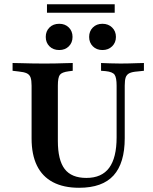

<svg xmlns="http://www.w3.org/2000/svg" viewBox="-20 -865 712 896"><path d="M127.4 -369.4V-465.3Q127.4 -490.3 122.6 -503.6Q117.7 -516.9 104.8 -523Q91.9 -529 66.1 -531.5L38.7 -534.7V-571Q55.6 -571 79 -570.2Q102.4 -569.4 128.6 -569Q154.8 -568.5 178.2 -568.5H187.9H196.8Q218.5 -568.5 241.1 -569Q263.7 -569.4 284.3 -570.2Q304.8 -571 319.4 -571V-534.7L300.8 -532.3Q268.5 -528.2 259.3 -515.7Q250 -503.2 250 -465.3V-369.4ZM349.2 11.3Q276.6 11.3 227 -14.9Q177.4 -41.1 152.4 -92.3Q127.4 -143.5 127.4 -218.5V-369.4H250V-207.3Q250 -117.7 281.9 -76.2Q313.7 -34.7 383.1 -34.7Q454.8 -34.7 489.5 -81.9Q524.2 -129 524.2 -224.2V-369.4H562.1V-220.2Q562.1 -104 510.1 -46.4Q458.1 11.3 349.2 11.3ZM524.2 -369.4V-465.3Q524.2 -502.4 514.9 -516.1Q505.6 -529.8 472.6 -533.1L451.6 -534.7V-571Q467.7 -570.2 494 -569.4Q520.2 -568.5 542.7 -568.5Q560.5 -568.5 580.6 -569Q600.8 -569.4 619.8 -570.2Q638.7 -571 651.6 -571V-534.7L621.8 -531.5Q596.8 -529.8 583.9 -523.4Q571 -516.9 566.5 -503.6Q562.1 -490.3 562.1 -465.3V-369.4ZM256.5 -631.5Q228.2 -631.5 210.9 -648.8Q193.5 -666.1 193.5 -692.7Q193.5 -719.4 210.9 -736.7Q228.2 -754 256.5 -754Q283.9 -754 301.2 -736.7Q318.5 -719.4 318.5 -692.7Q318.5 -666.1 301.2 -648.8Q283.9 -631.5 256.5 -631.5ZM458.1 -631.5Q430.6 -631.5 413.3 -648.8Q396 -666.1 396 -692.7Q396 -719.4 413.3 -736.7Q430.6 -754 458.1 -754Q485.5 -754 503.2 -736.7Q521 -719.4 521 -692.7Q521 -666.1 503.2 -648.8Q485.5 -631.5 458.1 -631.5ZM199.2 -805.6V-845.2H515.3V-805.6Z"/></svg>

Font: Playfair 9pt
Style: Bold
Weight: 700
Designer: Claus Eggers Sørensen
Foundry: Claus Eggers Sørensen
Version: Version 2.203